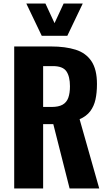

<svg xmlns="http://www.w3.org/2000/svg" viewBox="-20 -1075 623 1095"><path d="M61 0V-810H271Q353 -810 411.5 -791.5Q470 -773 501.5 -726Q533 -679 533 -596Q533 -546 524.5 -507.5Q516 -469 494.5 -440.5Q473 -412 434 -395L546 0H377L284 -367H226V0ZM226 -465H274Q314 -465 337 -478Q360 -491 369.5 -517.5Q379 -544 379 -583Q379 -639 358.5 -668.5Q338 -698 282 -698H226ZM218 -871 130 -1055H239L291 -943L343 -1055H452L364 -871Z"/></svg>

Font: Oswald SemiBold
Style: Regular
Weight: 600
Designer: Vernon Adams
Foundry: Vernon Adams
Version: Version 4.103;gftools[0.9.33.dev8+g029e19f]